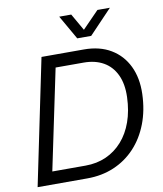

<svg xmlns="http://www.w3.org/2000/svg" viewBox="-99 -1018 931 1097"><g transform="rotate(-10 366.5 -469.0)"><path d="M29.4 0 180.4 -729H426.4Q517.6 -729 582.1 -690.4Q646.7 -651.9 680.2 -582.6Q713.7 -513.3 710.7 -420.9Q707.7 -326.4 677.8 -248.9Q647.9 -171.3 595.7 -115.6Q543.6 -60 473.1 -30Q402.6 0 317.4 0ZM127.6 -73.7H320.3Q386.4 -73.7 440.5 -97.9Q494.6 -122.1 534.4 -167.2Q574.3 -212.3 596.8 -275.6Q619.3 -339 622 -417.6Q624.7 -494.6 599.4 -547.8Q574.1 -601 526.3 -628.1Q478.4 -655.3 412 -655.3H249.3ZM400 -798.1 320.1 -937.9H389.7L446 -839.7L541.7 -937.9H614.1L480.9 -798.1Z"/></g></svg>

Font: Mona Sans ExtraLight
Style: Italic
Weight: 200
Italic angle: -11.6951°
Designer: Deni Anggara
Foundry: GitHub
Version: Version 2.000